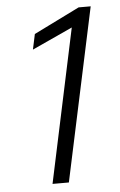

<svg xmlns="http://www.w3.org/2000/svg" viewBox="-51 -725 476 761"><g transform="rotate(-5 187.0 -344.0)"><path d="M257 -611 127 0H192L339 -688H291L109 -598L96 -537Z"/></g></svg>

Font: Saira UNSAM Light Italic
Style: Regular
Weight: 300
Italic angle: -12°
Designer: Hector Gatti with collaboration of the Omnibus-Type team
Foundry: Omnibus-Type
Version: Version 0.072;PS 000.072;hotconv 1.0.88;makeotf.lib2.5.64775